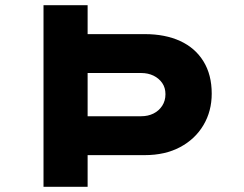

<svg xmlns="http://www.w3.org/2000/svg" viewBox="-20 -720 942 740"><path d="M147.7 0V-700H317.7V-588.5H537.9Q616.5 -588.5 674.5 -561.9Q732.4 -535.2 764.2 -483.5Q796 -431.9 796 -359.1Q796 -291.7 764.2 -237.9Q732.4 -184.1 674.5 -153.1Q616.5 -122.1 537.9 -122.1H317.7V0ZM317.7 -272H524.1Q550.5 -272 571.5 -282.4Q592.4 -292.8 605.1 -312.2Q617.7 -331.6 617.7 -356.9Q617.7 -382.1 605.1 -400.2Q592.4 -418.3 571.5 -428.5Q550.5 -438.6 524.1 -438.6H317.7Z"/></svg>

Font: Lexend Peta
Style: Regular
Weight: 400
Designer: Bonnie Shaver-Troup, Thomas Jockin
Foundry: Lexend
Version: Version 1.007